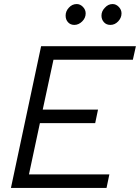

<svg xmlns="http://www.w3.org/2000/svg" viewBox="-20 -928 691 948"><path d="M34 0ZM34 0 183 -700H651L636 -633H244L191 -387H464L450 -320H177L123 -67H520L506 0ZM347 -805Q328 -805 316 -818Q304 -831 304 -851Q304 -873 320 -890Q336 -908 359 -908Q376 -908 389.5 -894Q403 -880 403 -862Q403 -839 385.5 -822Q368 -805 347 -805ZM525 -805Q505 -805 493 -818.5Q481 -832 481 -851Q481 -873 498 -890Q514 -908 536 -908Q553 -908 566.5 -894Q580 -880 580 -862Q580 -840 563.5 -822.5Q547 -805 525 -805Z"/></svg>

Font: Rosa Sans Light
Style: Italic
Weight: 300
Italic angle: -12°
Designer: Pentagram / MCKL
Foundry: Pentagram / MCKL
Version: Version 1.005;September 16, 2019;FontCreator 11.5.0.2425 64-